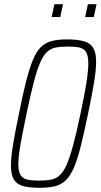

<svg xmlns="http://www.w3.org/2000/svg" viewBox="-20 -883 478 911"><path d="M169 8Q120 8 90 0Q60 -8 46 -31Q32 -54 32 -97Q32 -137 42 -197.5Q52 -258 70 -344Q88 -435 104 -497.5Q120 -560 136.5 -599.5Q153 -639 174.5 -660Q196 -681 226 -688.5Q256 -696 298 -696Q347 -696 377.5 -687.5Q408 -679 422 -656.5Q436 -634 436 -590Q436 -550 426 -490Q416 -430 398 -344Q379 -253 363.5 -190.5Q348 -128 331 -88.5Q314 -49 292.5 -28Q271 -7 241 0.5Q211 8 169 8ZM166 -26Q198 -26 221.5 -30.5Q245 -35 263 -51Q281 -67 296 -101Q311 -135 327 -194Q343 -253 362 -344Q381 -432 390 -490Q399 -548 399 -582Q399 -619 388.5 -636Q378 -653 356.5 -657.5Q335 -662 301 -662Q268 -662 244.5 -657.5Q221 -653 203.5 -637Q186 -621 171 -587Q156 -553 140.5 -494Q125 -435 106 -344Q94 -285 85 -239.5Q76 -194 71.5 -161Q67 -128 67 -105Q67 -68 78 -51.5Q89 -35 111 -30.5Q133 -26 166 -26ZM384 -802 397 -863H438L425 -802ZM225 -802 238 -863H279L266 -802Z"/></svg>

Font: Saira Condensed Thin
Style: Italic
Weight: 250
Width: 3
Italic angle: -12°
Designer: Hector Gatti with collaboration of the Omnibus-Type team
Foundry: Omnibus-Type
Version: Version 1.101